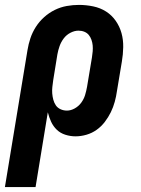

<svg xmlns="http://www.w3.org/2000/svg" viewBox="-54 -548 574 783"><path d="M-34 215 58 -343Q62 -368 70 -392Q78 -416 92 -438Q106 -460 126 -478Q146 -496 169.5 -507.5Q193 -519 218 -523.5Q243 -528 268 -528Q297 -528 326 -522Q355 -516 378.5 -501Q402 -486 418 -463Q434 -440 441.5 -413Q449 -386 448.5 -356Q448 -326 443 -297L423 -177Q420 -155 414 -133Q408 -111 398 -90.5Q388 -70 373.5 -51Q359 -32 340 -18.5Q321 -5 298.5 1.5Q276 8 254 8Q233 8 212.5 1.5Q192 -5 177.5 -19Q163 -33 154.5 -51.5Q146 -70 141 -90L91 215ZM219 -97Q235 -97 251 -106Q267 -115 277.5 -129.5Q288 -144 293 -160.5Q298 -177 301 -194L321 -314Q323 -326 324 -338.5Q325 -351 324 -362.5Q323 -374 319 -385.5Q315 -397 308 -405.5Q301 -414 290 -418.5Q279 -423 266 -423Q250 -423 233.5 -414.5Q217 -406 206 -391.5Q195 -377 189 -360Q183 -343 180 -326L163 -221Q161 -207 159.5 -193.5Q158 -180 159 -167Q160 -154 163.5 -141Q167 -128 174 -118Q181 -108 193 -102.5Q205 -97 219 -97Z"/></svg>

Font: Iosevka SS04 Extrabold Oblique
Style: Regular
Weight: 800
Italic angle: -9°
Monospace: yes
Designer: Belleve Invis
Foundry: Belleve Invis
Version: Version 19.0.0; ttfautohint (v1.8.4)